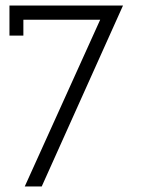

<svg xmlns="http://www.w3.org/2000/svg" viewBox="-20 -670 509 690"><path d="M130 0 422 -650H14V-542H64V-599H340L69 0Z"/></svg>

Font: Josefin Slab Medium
Style: Regular
Weight: 500
Designer: Santiago Orozco
Foundry: Typemade
Version: Version 2.000